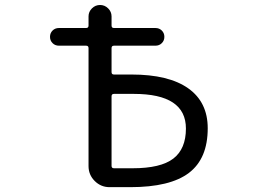

<svg xmlns="http://www.w3.org/2000/svg" viewBox="-20 -775 1040 774"><path d="M429.7 -484.4Q429.7 -474.6 439.5 -474.6H509.8Q660.2 -474.6 738.8 -418.9Q817.4 -363.3 817.4 -257.8Q817.4 -135.7 741.7 -78.1Q666 -20.5 504.9 -20.5H421.9Q386.7 -20.5 361.8 -45.4Q336.9 -70.3 336.9 -105.5V-581.1Q336.9 -590.8 327.1 -590.8H217.8Q202.1 -590.8 191.9 -601.1Q181.6 -611.3 181.6 -626.5Q181.6 -641.6 191.9 -651.9Q202.1 -662.1 217.8 -662.1H327.1Q336.9 -662.1 336.9 -671.9V-709Q336.9 -727.5 350.6 -741.2Q364.3 -754.9 383.3 -754.9Q402.3 -754.9 416 -741.2Q429.7 -727.5 429.7 -709V-671.9Q429.7 -662.1 439.5 -662.1H606.4Q622.1 -662.1 632.3 -651.9Q642.6 -641.6 642.6 -626.5Q642.6 -611.3 632.3 -601.1Q622.1 -590.8 606.4 -590.8H439.5Q429.7 -590.8 429.7 -581.1ZM429.7 -106.4Q429.7 -96.7 439.5 -96.7H514.6Q627.9 -96.7 678.7 -135.7Q729.5 -174.8 729.5 -256.8Q729.5 -396.5 519.5 -396.5Q518.6 -396.5 516.6 -396.5H439.5Q429.7 -396.5 429.7 -386.7Z"/></svg>

Font: Rounded-X Mgen+ 1mn regular
Style: Regular
Weight: 400
Designer: [Source Han Sans]
Ryoko NISHIZUKA  (kana & ideographs); Paul D. Hunt (Latin, Greek & Cyrillic); Wenlong ZHANG  (bopomofo
Version: Version 1.059.20150602